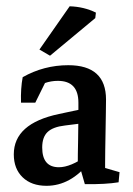

<svg xmlns="http://www.w3.org/2000/svg" viewBox="-20 -584 422 611"><path d="M227.5 -52.7Q227.5 -93.3 228.5 -135.5Q229.5 -177.7 229.5 -214.8V-257.3Q229.5 -326.7 164.1 -326.7Q121.1 -326.7 83.5 -298.3L46.9 -257.3Q45.4 -302.2 52.2 -338.4Q119.6 -376.5 197.3 -376.5Q317.4 -376.5 317.4 -267.1Q317.4 -253.4 316.9 -225.6Q316.4 -197.8 315.9 -166Q315.4 -134.3 314.9 -106.7Q314.5 -79.1 314.5 -64.5ZM46.9 -257.3 53.2 -313.5 133.8 -341.3 92.3 -257.3ZM127.9 7.3Q80.1 7.3 52 -19.8Q23.9 -46.9 23.9 -92.8Q23.9 -190.9 167.5 -221.2L250 -238.8L256.3 -193.4L186.5 -184.6Q148.4 -180.2 131.3 -163.8Q114.3 -147.5 114.3 -114.7Q114.3 -51.8 167.5 -51.8Q204.6 -51.8 255.9 -88.4L264.6 -67.9Q205.1 7.3 127.9 7.3ZM250 2 231 -64 314.5 -85.9V-29.8L301.3 -53.2L360.4 -36.1L357.4 -3.9Q316.4 2.9 250 2ZM139.2 -406.7 105.5 -426.3 201.7 -564Q247.6 -562.5 285.2 -543.9L283.2 -526.4Z"/></svg>

Font: Markazi Text Medium
Style: Regular
Weight: 500
Designer: Borna Izadpanah (Arabic designer), Fiona Ross (Arabic design director) and Florian Runge (Latin designer)
Foundry: Borna Izadpanah and Florian Runge
Version: Version 1.001